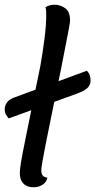

<svg xmlns="http://www.w3.org/2000/svg" viewBox="-53 -774 404 814"><path d="M89 20Q61 20 46 4Q31 -12 31 -39Q31 -47 32 -56.5Q33 -66 35.5 -83Q38 -100 44 -130Q50 -160 59.5 -207.5Q69 -255 83.5 -325.5Q98 -396 118 -494Q128 -550 135.5 -609Q143 -668 143 -708Q143 -719 142.5 -727.5Q142 -736 140 -743Q146 -748 156.5 -751Q167 -754 179 -754Q202 -754 223 -739.5Q244 -725 244 -687Q244 -680 239.5 -655.5Q235 -631 228.5 -598Q222 -565 215.5 -531.5Q209 -498 204 -473Q179 -352 163.5 -276Q148 -200 139.5 -156.5Q131 -113 127.5 -92.5Q124 -72 123 -64.5Q122 -57 122 -51Q122 -37 128.5 -29.5Q135 -22 148 -21Q145 -7 136 2Q127 11 115 15.5Q103 20 89 20ZM-16 -272Q-23 -280 -28 -288.5Q-33 -297 -33 -310Q-33 -325 -24.5 -338Q-16 -351 3 -359L315 -474Q324 -466 327.5 -454.5Q331 -443 331 -434Q331 -412 316 -399.5Q301 -387 273 -377Z"/></svg>

Font: Sansita Swashed Light
Style: Regular
Weight: 300
Designer: Pablo Cosgaya
Foundry: Omnibus-Type
Version: Version 1.003